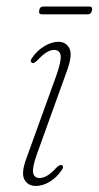

<svg xmlns="http://www.w3.org/2000/svg" viewBox="-20 -578 310 604"><path d="M105 -18Q115 -18 127.8 -25Q140.5 -32 158 -51Q169 -61.5 174.5 -58.5Q182 -54 174.5 -43.5Q159 -20 136.8 -6.5Q114.5 7 92.5 7Q68 7 56.8 -13.2Q45.5 -33.5 64 -82.5L156.5 -338.5Q173 -384.5 170.8 -402.8Q168.5 -421 150 -421Q139.5 -421 126.8 -413.5Q114 -406 97 -387.5Q92.5 -383.5 88.5 -381Q84.5 -378.5 80.5 -380.5Q73 -385 80.5 -395.5Q97 -419.5 120 -433Q143 -446.5 163.5 -446.5Q188 -446.5 198.5 -425.5Q209 -404.5 190 -353.5L96.5 -94Q81 -51 84.2 -34.5Q87.5 -18 105 -18ZM103.4 -545.5Q105.3 -557.5 115.8 -557.5H261.2Q271.7 -557.5 269.5 -545.5Q266.8 -533 256.7 -533H111.3Q100.8 -533 103.4 -545.5Z"/></svg>

Font: Fraunces 72pt Soft Thin
Style: Italic
Weight: 100
Italic angle: -16°
Version: Version 1.000;[0bf87f6ff]